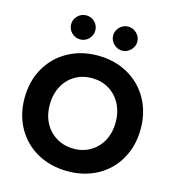

<svg xmlns="http://www.w3.org/2000/svg" viewBox="-134 -1049 1065 1172"><g transform="rotate(15 399.0 -462.5)"><path d="M32 -352.5Q32 -458.4 78.8 -541.5Q125.6 -624.6 209.1 -671.4Q292.6 -718.2 398.6 -718.2Q504.9 -718.2 588.5 -671.4Q672.2 -624.6 719 -541.6Q765.8 -458.5 765.8 -352.7Q765.8 -246.8 719.2 -163.6Q672.7 -80.4 589.6 -34.2Q506.6 12 400.8 12Q293.9 12 210.1 -34.2Q126.3 -80.3 79.1 -163.4Q32 -246.5 32 -352.5ZM607.8 -352.4Q607.8 -416.9 581 -467.8Q554.2 -518.8 506.8 -547.3Q459.4 -575.8 398.6 -575.8Q338.2 -575.8 291 -547.3Q243.8 -518.8 217.3 -467.8Q190.8 -416.9 190.8 -352.4Q190.8 -288 217.6 -237.7Q244.4 -187.4 292.5 -158.9Q340.6 -130.4 400.8 -130.4Q460.9 -130.4 508 -158.9Q555.1 -187.4 581.5 -237.7Q607.8 -288 607.8 -352.4ZM455.4 -861.4Q455.4 -892 478.1 -914.5Q500.9 -937 531.8 -937Q562.4 -937 585.2 -914.5Q608 -892 608 -861.4Q608 -830.8 585.2 -808Q562.4 -785.2 531.8 -785.2Q501.2 -785.2 478.3 -808Q455.4 -830.8 455.4 -861.4ZM190 -861.4Q190 -892 212.5 -914.5Q235 -937 266.5 -937Q298.1 -937 320.3 -914.9Q342.6 -892.8 342.6 -861.4Q342.6 -830.2 320.3 -807.7Q298.1 -785.2 266.5 -785.2Q235 -785.2 212.5 -807.5Q190 -829.8 190 -861.4Z"/></g></svg>

Font: 寒蝉端黑体 Light
Style: Regular
Weight: 300
Designer: ChillDuanSans {Warren2060}; 
Source Han Sans {Ryoko NISHIZUKA 西塚涼子 (kana, bopomofo & ideographs); Paul D. Hunt (Latin, G
Foundry: ChillType&Adobe
Version: Version 1.300;Glyphs 3.3 (3306)